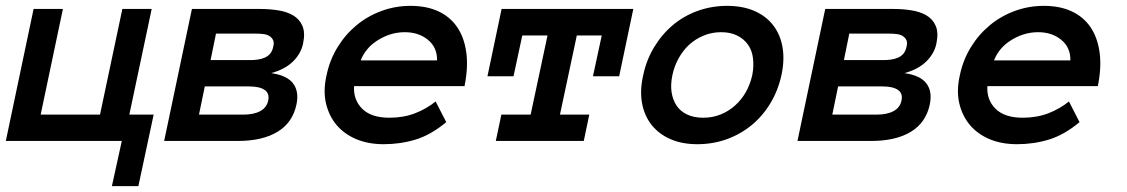

<svg xmlns="http://www.w3.org/2000/svg" viewBox="-44 -486 3885 662"><path d="M485.8 -90.8 433.1 155.8H341.8L376 0H-23.9L71.8 -455.1H172.9L96.2 -90.8H300.8L377.9 -455.1H479L401.9 -90.8Z M978 -125Q964.8 -63 912.8 -31.5Q860.8 0 775.9 0H522L617.7 -455.1H854Q884.8 -455.1 914.8 -450.4Q944.8 -445.8 966.8 -432.9Q988.8 -419.9 998.8 -396.5Q1008.8 -373 1001 -335.9Q994.1 -301.8 966.6 -274.4Q939 -247.1 891.1 -233.9Q945.8 -226.1 966.8 -198Q987.8 -169.9 978 -125ZM897.9 -324.2Q901.9 -338.9 897.5 -347.9Q893.1 -356.9 884.5 -362.1Q876 -367.2 863 -368.7Q850.1 -370.1 836.9 -370.1H700.7L682.1 -278.8H817.9Q831.1 -278.8 844 -280.5Q856.9 -282.2 868.4 -287.1Q879.9 -292 887.5 -301Q895 -310.1 897.9 -324.2ZM880.9 -140.1Q885.7 -164.1 868.4 -176Q851.1 -188 814.9 -188H662.1L642.1 -90.8H794.9Q831.1 -90.8 853.5 -103Q876 -115.2 880.9 -140.1Z M1176.8 -189Q1173.8 -142.1 1204.8 -111.1Q1235.8 -80.1 1298.8 -80.1Q1347.7 -80.1 1387.2 -95.5Q1426.8 -110.8 1458 -136.2L1494.6 -64.9Q1441.9 -21 1389.4 -4.9Q1336.9 11.2 1278.8 11.2Q1225.6 11.2 1184.1 -6.3Q1142.6 -23.9 1116.2 -55.4Q1089.8 -86.9 1079.8 -130.4Q1069.8 -173.8 1082 -227.1Q1092.8 -278.8 1119.4 -322.5Q1146 -366.2 1184.3 -398.2Q1222.7 -430.2 1270.8 -448Q1318.8 -465.8 1371.6 -465.8Q1426.8 -465.8 1467.3 -447Q1507.8 -428.2 1532.2 -392.6Q1556.6 -356.9 1563.7 -305.4Q1570.8 -253.9 1557.6 -189ZM1462.9 -277.8Q1463.9 -321.8 1431.9 -348.4Q1399.9 -375 1351.6 -375Q1303.7 -375 1260.3 -348.4Q1216.8 -321.8 1199.7 -277.8Z M2090.8 -223.1H2000.5L2030.8 -363.8H1944.8L1886.7 -90.8H1987.8L1968.8 0H1665.5L1684.6 -90.8H1785.6L1843.8 -363.8H1756.8L1726.6 -223.1H1636.7L1685.5 -455.1H2139.6Z M2650.4 -227.1Q2638.7 -173.8 2612.5 -130.4Q2586.4 -86.9 2548.6 -55.4Q2510.7 -23.9 2462.6 -6.3Q2414.6 11.2 2360.4 11.2Q2307.6 11.2 2267.6 -6.3Q2227.5 -23.9 2202.6 -55.4Q2177.7 -86.9 2169.7 -130.4Q2161.6 -173.8 2173.8 -227.1Q2184.6 -278.8 2211.2 -323Q2237.8 -367.2 2275.6 -399.2Q2313.5 -431.2 2361.6 -448.5Q2409.7 -465.8 2462.4 -465.8Q2516.6 -465.8 2556.6 -448.5Q2596.7 -431.2 2621.6 -399.2Q2646.5 -367.2 2654.1 -323Q2661.6 -278.8 2650.4 -227.1ZM2549.8 -227.1Q2555.7 -257.8 2552.2 -285.4Q2548.8 -313 2534.7 -332.5Q2520.5 -352.1 2497.6 -363.5Q2474.6 -375 2442.4 -375Q2410.6 -375 2382.6 -363.5Q2354.5 -352.1 2333 -332.5Q2311.5 -313 2296.1 -285.4Q2280.8 -257.8 2274.4 -227.1Q2267.6 -194.8 2271.5 -168.5Q2275.4 -142.1 2288.6 -122.1Q2301.8 -102.1 2325.2 -91.1Q2348.6 -80.1 2380.4 -80.1Q2412.6 -80.1 2440.2 -91.1Q2467.8 -102.1 2490.2 -122.1Q2512.7 -142.1 2527.6 -168.5Q2542.5 -194.8 2549.8 -227.1Z M3161.6 -125Q3148.4 -63 3096.4 -31.5Q3044.4 0 2959.5 0H2705.6L2801.3 -455.1H3037.6Q3068.4 -455.1 3098.4 -450.4Q3128.4 -445.8 3150.4 -432.9Q3172.4 -419.9 3182.4 -396.5Q3192.4 -373 3184.6 -335.9Q3177.7 -301.8 3150.1 -274.4Q3122.6 -247.1 3074.7 -233.9Q3129.4 -226.1 3150.4 -198Q3171.4 -169.9 3161.6 -125ZM3081.5 -324.2Q3085.4 -338.9 3081.1 -347.9Q3076.7 -356.9 3068.1 -362.1Q3059.6 -367.2 3046.6 -368.7Q3033.7 -370.1 3020.5 -370.1H2884.3L2865.7 -278.8H3001.5Q3014.6 -278.8 3027.6 -280.5Q3040.5 -282.2 3052 -287.1Q3063.5 -292 3071 -301Q3078.6 -310.1 3081.5 -324.2ZM3064.5 -140.1Q3069.3 -164.1 3052 -176Q3034.7 -188 2998.5 -188H2845.7L2825.7 -90.8H2978.5Q3014.6 -90.8 3037.1 -103Q3059.6 -115.2 3064.5 -140.1Z M3360.4 -189Q3357.4 -142.1 3388.4 -111.1Q3419.4 -80.1 3482.4 -80.1Q3531.2 -80.1 3570.8 -95.5Q3610.4 -110.8 3641.6 -136.2L3678.2 -64.9Q3625.5 -21 3573 -4.9Q3520.5 11.2 3462.4 11.2Q3409.2 11.2 3367.7 -6.3Q3326.2 -23.9 3299.8 -55.4Q3273.4 -86.9 3263.4 -130.4Q3253.4 -173.8 3265.6 -227.1Q3276.4 -278.8 3303 -322.5Q3329.6 -366.2 3367.9 -398.2Q3406.2 -430.2 3454.3 -448Q3502.4 -465.8 3555.2 -465.8Q3610.4 -465.8 3650.9 -447Q3691.4 -428.2 3715.8 -392.6Q3740.2 -356.9 3747.3 -305.4Q3754.4 -253.9 3741.2 -189ZM3646.5 -277.8Q3647.5 -321.8 3615.5 -348.4Q3583.5 -375 3535.2 -375Q3487.3 -375 3443.8 -348.4Q3400.4 -321.8 3383.3 -277.8Z"/></svg>

Font: Anonymous Pro
Style: Bold Italic
Weight: 700
Italic angle: -12°
Monospace: yes
Designer: Mark Simonson
Version: Version 1.003